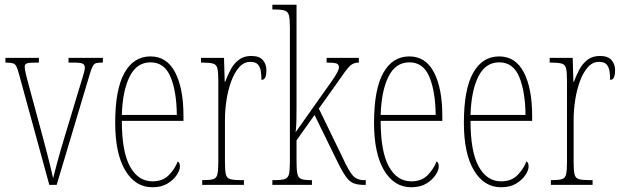

<svg xmlns="http://www.w3.org/2000/svg" viewBox="-20 -780 2626 810"><path d="M60 -468Q54 -490 49 -500Q44 -510 34 -513Q24 -516 3 -516V-536H144V-516H130Q103 -516 93.5 -512.5Q84 -509 84 -498Q84 -488 91 -459.5Q98 -431 105 -407L158 -211Q166 -182 175 -147Q184 -112 192 -80Q200 -48 204 -28Q209 -48 221.5 -95Q234 -142 256 -214L301 -363Q318 -420 328 -452Q338 -484 338 -494Q338 -507 328.5 -511.5Q319 -516 289 -516H269V-536H414V-516H412Q396 -516 387 -514Q378 -512 372 -502Q366 -492 359 -468L219 0H188Z M623 10Q551 10 508.5 -61Q466 -132 466 -262Q466 -403 505 -472.5Q544 -542 615 -542Q684 -542 719 -474.5Q754 -407 754 -291V-270H494Q494 -140 528.5 -77.5Q563 -15 623 -15Q667 -15 692.5 -41.5Q718 -68 730 -99Q734 -97 736.5 -92Q739 -87 739 -77Q739 -62 725.5 -41.5Q712 -21 686.5 -5.5Q661 10 623 10ZM726 -295Q725 -394 699.5 -455.5Q674 -517 615 -517Q557 -517 527 -457Q497 -397 494 -295Z M833 0V-20H834Q865 -20 879 -24Q893 -28 897 -44Q901 -60 901 -96V-440Q901 -476 897 -492Q893 -508 878 -512Q863 -516 831 -516H828V-536H925L928 -435H930Q939 -459 952 -484.5Q965 -510 986.5 -527Q1008 -544 1040 -544Q1074 -544 1089 -526.5Q1104 -509 1104 -483Q1104 -466 1099.5 -454.5Q1095 -443 1083 -443Q1083 -462 1080.5 -479Q1078 -496 1068.5 -507.5Q1059 -519 1036 -519Q1009 -519 989 -496.5Q969 -474 955.5 -437Q942 -400 935.5 -357.5Q929 -315 929 -274V-96Q929 -60 933 -44Q937 -28 952 -24Q967 -20 998 -20H1009V0Z M1129 0V-20H1136Q1167 -20 1181 -24.5Q1195 -29 1199 -45Q1203 -61 1203 -96V-664Q1203 -699 1199 -715Q1195 -731 1181 -735.5Q1167 -740 1136 -740H1129V-760H1231V-373Q1231 -355 1231 -327.5Q1231 -300 1230.5 -272Q1230 -244 1227 -222L1326 -362Q1359 -408 1377.5 -434.5Q1396 -461 1403 -475Q1410 -489 1410 -496Q1410 -508 1400 -512Q1390 -516 1358 -516V-536H1494V-516Q1476 -516 1464 -508Q1452 -500 1434.5 -476Q1417 -452 1383 -403L1325 -322L1426 -114Q1450 -61 1467.5 -40.5Q1485 -20 1516 -20H1523V0H1517Q1490 0 1472.5 -6.5Q1455 -13 1439.5 -34.5Q1424 -56 1402 -101L1307 -295L1231 -188V-96Q1231 -61 1235 -45Q1239 -29 1252 -24.5Q1265 -20 1293 -20H1296V0Z M1715 10Q1643 10 1600.5 -61Q1558 -132 1558 -262Q1558 -403 1597 -472.5Q1636 -542 1707 -542Q1776 -542 1811 -474.5Q1846 -407 1846 -291V-270H1586Q1586 -140 1620.5 -77.5Q1655 -15 1715 -15Q1759 -15 1784.5 -41.5Q1810 -68 1822 -99Q1826 -97 1828.5 -92Q1831 -87 1831 -77Q1831 -62 1817.5 -41.5Q1804 -21 1778.5 -5.5Q1753 10 1715 10ZM1818 -295Q1817 -394 1791.5 -455.5Q1766 -517 1707 -517Q1649 -517 1619 -457Q1589 -397 1586 -295Z M2094 10Q2022 10 1979.5 -61Q1937 -132 1937 -262Q1937 -403 1976 -472.5Q2015 -542 2086 -542Q2155 -542 2190 -474.5Q2225 -407 2225 -291V-270H1965Q1965 -140 1999.5 -77.5Q2034 -15 2094 -15Q2138 -15 2163.5 -41.5Q2189 -68 2201 -99Q2205 -97 2207.5 -92Q2210 -87 2210 -77Q2210 -62 2196.5 -41.5Q2183 -21 2157.5 -5.5Q2132 10 2094 10ZM2197 -295Q2196 -394 2170.5 -455.5Q2145 -517 2086 -517Q2028 -517 1998 -457Q1968 -397 1965 -295Z M2304 0V-20H2305Q2336 -20 2350 -24Q2364 -28 2368 -44Q2372 -60 2372 -96V-440Q2372 -476 2368 -492Q2364 -508 2349 -512Q2334 -516 2302 -516H2299V-536H2396L2399 -435H2401Q2410 -459 2423 -484.5Q2436 -510 2457.5 -527Q2479 -544 2511 -544Q2545 -544 2560 -526.5Q2575 -509 2575 -483Q2575 -466 2570.5 -454.5Q2566 -443 2554 -443Q2554 -462 2551.5 -479Q2549 -496 2539.5 -507.5Q2530 -519 2507 -519Q2480 -519 2460 -496.5Q2440 -474 2426.5 -437Q2413 -400 2406.5 -357.5Q2400 -315 2400 -274V-96Q2400 -60 2404 -44Q2408 -28 2423 -24Q2438 -20 2469 -20H2480V0Z"/></svg>

Font: Noto Serif Khmer ExtraCondensed Thin
Style: Regular
Weight: 100
Width: 2
Designer: Danh Hong and the Monotype Design Team
Foundry: Monotype Imaging Inc.
Version: Version 2.004; ttfautohint (v1.8.4.7-5d5b)